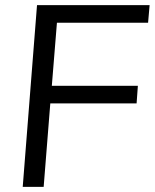

<svg xmlns="http://www.w3.org/2000/svg" viewBox="-20 -732 606 752"><path d="M203 -643 183 -396H520L515 -327H177L151 0H69L125 -712H566L560 -643Z"/></svg>

Font: Muli
Style: Italic
Weight: 400
Italic angle: -4.541°
Designer: Vernon Adams
Foundry: Vernon Adams
Version: Version 2.001